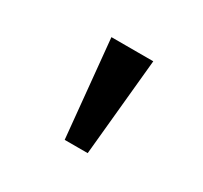

<svg xmlns="http://www.w3.org/2000/svg" viewBox="-70 -821 466 441"><g transform="rotate(30 163.0 -600.0)"><path d="M140 -471 115 -729H226L201 -471Z"/></g></svg>

Font: lmalayalam15
Style: Book
Weight: 400
Designer: Jelle Bosma - Monotype Design Team
Foundry: Monotype Imaging Inc.
Version: Version 2.003